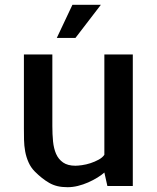

<svg xmlns="http://www.w3.org/2000/svg" viewBox="-20 -779 658 804"><path d="M80.1 -531.2V-550.8H199.2V-251Q199.2 -216.8 202.1 -187Q205.1 -157.2 214.8 -134.8Q224.6 -112.3 244.1 -98.6Q263.7 -85 295.9 -85Q305.7 -85 323.2 -87.4Q340.8 -89.8 358.9 -95.7Q377 -101.6 393.1 -110.4Q409.2 -119.1 417 -130.9V-137.7V-138.7V-357.4V-358.4V-550.8H536.1V0H429.7L417 -56.6Q405.3 -45.9 387.7 -35.2Q370.1 -24.4 349.1 -15.1Q328.1 -5.9 306.2 -0.5Q284.2 4.9 262.7 4.9Q239.3 4.9 220.7 0.5Q202.1 -3.9 186 -13.2Q169.9 -22.5 155.3 -34.2Q140.6 -45.9 126 -60.5Q109.4 -77.1 99.6 -99.1Q89.8 -121.1 85.4 -145Q81.1 -168.9 80.6 -193.4Q80.1 -217.8 80.1 -241.2V-532.2ZM402.3 -758.8 295.9 -620.1H217.8L283.2 -758.8Z"/></svg>

Font: Allerta
Style: Medium
Weight: 500
Designer: Matt McInerney
Foundry: Matt McInerney
Version: Version 1.0